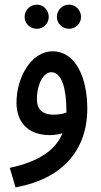

<svg xmlns="http://www.w3.org/2000/svg" viewBox="-20 -577 433 827"><path d="M278 -453C306 -453 329 -476 329 -504C329 -533 306 -557 278 -557C248 -557 225 -533 225 -504C225 -476 248 -453 278 -453ZM139 -453C167 -453 190 -476 190 -504C190 -533 167 -557 139 -557C109 -557 86 -533 86 -504C86 -476 109 -453 139 -453ZM47 230C243 195 356 75 356 -109C356 -245 304 -356 207 -356C113 -356 51 -242 51 -134C51 -59 93 5 195 5C213 5 232 2 249 -3C221 66 153 118 22 146ZM139 -149C139 -218 169 -266 201 -266C247 -266 266 -192 266 -100C266 -97 266 -94 266 -92C249 -86 230 -83 212 -83C172 -83 139 -98 139 -149Z"/></svg>

Font: Noto Sans Arabic ExtCond Med
Style: Regular
Weight: 500
Width: 2
Designer: Monotype Design Team, Nadine Chahine, Nizar Qandah and Khaled Hosny
Foundry: Monotype Imaging Inc.
Version: Version 2.012